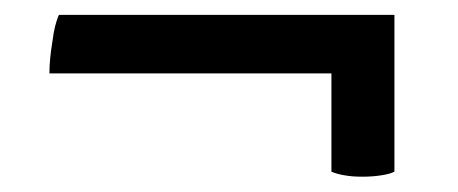

<svg xmlns="http://www.w3.org/2000/svg" viewBox="-20 -344 610 256"><path d="M505.9 -324.2Q394.5 -324.2 58.6 -324.2Q52.7 -311.5 49.8 -288.1Q45.9 -264.6 45.9 -246.1Q170.9 -246.1 421.9 -246.1Q421.9 -212.9 421.9 -115.2Q427.7 -112.3 438.5 -110.4Q449.2 -108.4 462.9 -108.4Q477.5 -108.4 489.3 -110.4Q501 -112.3 505.9 -115.2Q505.9 -184.6 505.9 -324.2Z"/></svg>

Font: cl
Style: Regular
Weight: 400
Designer: Mitja Miklavcic
Version: Version 1.0